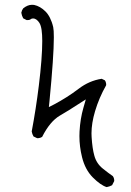

<svg xmlns="http://www.w3.org/2000/svg" viewBox="-20 -783 540 792"><path d="M307.6 -221.7Q307.6 -178.2 318.4 -134.8Q331.1 -83 363 -51Q395 -19 419.9 -11.2Q431.6 -13.2 442.4 -19L450.7 -35.2Q451.2 -36.1 451.2 -37.1Q451.2 -48.8 445.3 -56.6Q426.8 -69.3 404.3 -87.4Q377.9 -108.4 369.1 -141.1Q360.8 -170.4 357.9 -217.8Q357.4 -225.1 357.4 -232.9Q357.4 -274.9 372.1 -324.2Q388.7 -379.9 417.5 -430.7Q418 -431.6 418 -433.8Q418 -436 417.5 -439.5Q416.5 -446.3 412.6 -451.7L399.4 -458Q348.1 -450.2 304.7 -417Q256.3 -380.4 203.6 -352.5L181.6 -341.3L184.1 -365.7Q202.1 -551.3 202.1 -628.9Q202.1 -659.7 199.5 -671.1Q196.8 -682.6 193.4 -692.1Q189.9 -701.7 186 -709.5Q178.2 -725.1 167.5 -735.8Q146 -757.3 120.6 -762.7Q116.2 -763.2 111.8 -763.2Q93.8 -763.2 75.7 -748.5Q69.8 -740.7 67.9 -730.5Q69.8 -718.3 75.7 -707.5L89.8 -700.2Q91.8 -700.2 93.8 -700.2Q101.1 -700.2 104 -702.1Q109.9 -707 116.2 -707Q130.4 -707 142.6 -688.5Q148.9 -678.2 151.6 -659.2Q154.3 -640.1 154.3 -614.3Q154.3 -543.9 140.1 -429.2Q128.4 -334 110.8 -240.7Q112.8 -229.5 118.2 -220.2L132.3 -213.4Q133.8 -212.9 135 -212.9Q136.2 -212.9 138.2 -213.1Q140.1 -213.4 142.3 -213.9Q144.5 -214.4 146.5 -214.8Q150.4 -216.3 153.8 -218.3Q186 -282.2 227.1 -306.2Q265.6 -328.6 304.2 -354L334 -373L324.2 -338.9Q311 -293.5 308.1 -240.7Q307.6 -231.4 307.6 -221.7Z"/></svg>

Font: NaikaiFont
Style: ExtraLight
Weight: 200
Version: Version 1.89